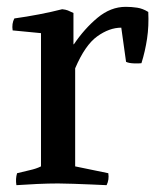

<svg xmlns="http://www.w3.org/2000/svg" viewBox="-20 -537 471 562"><path d="M200 -50 297 -30Q300 -11 292 5Q274 4 247.5 3Q221 2 195 1Q169 0 150 0Q122 0 89 1.5Q56 3 28 5Q25 -14 30 -30Q49 -35 67.5 -39Q86 -43 100 -50V-440L17 -448Q14 -468 22 -483Q58 -488 94.5 -495Q131 -502 162 -510Q172 -509 178.5 -506.5Q185 -504 195 -499V-408L196 -407Q227 -453 265.5 -485Q304 -517 348 -517Q365 -517 381.5 -514.5Q398 -512 414 -502Q416 -461 410.5 -424Q405 -387 394 -352Q387 -351 372 -351.5Q357 -352 349 -356L335 -456Q300 -456 264.5 -430.5Q229 -405 200 -337Z"/></svg>

Font: Alike
Style: Regular
Weight: 400
Designer: Sveta Sebyakina
Foundry: Cyreal (www.cyreal.org)
Version: Version 1.301; ttfautohint (v1.8.4.7-5d5b)